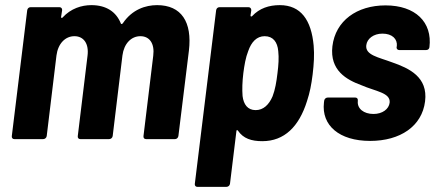

<svg xmlns="http://www.w3.org/2000/svg" viewBox="-20 -542 1699 748"><path d="M592 -522C547 -522 495 -505 459 -452C456 -448 453 -447 451 -450C433 -496 394 -522 336 -522C298 -522 256 -509 224 -474C221 -470 218 -472 218 -476L222 -502C223 -509 218 -514 212 -514H99C92 -514 87 -509 86 -502L26 -12C25 -5 29 0 36 0H148C155 0 161 -5 162 -12L200 -326C206 -372 234 -401 270 -401C306 -401 327 -372 321 -325L283 -12C282 -5 286 0 293 0H405C412 0 418 -5 419 -12L457 -326C463 -372 491 -401 527 -401C563 -401 583 -372 577 -325L539 -12C538 -5 542 0 549 0H662C668 0 674 -5 675 -12L716 -345C729 -456 687 -522 592 -522Z M1202 -364C1193 -464 1152 -522 1070 -522C1028 -522 991 -510 962 -479C958 -476 956 -478 956 -482L959 -502C959 -509 955 -514 948 -514H835C828 -514 823 -509 822 -502L739 174C738 181 742 186 749 186H862C869 186 875 181 876 174L901 -31C901 -35 904 -37 907 -33C928 -2 960 8 1002 8C1088 8 1145 -49 1176 -148C1187 -181 1193 -212 1198 -252C1203 -294 1205 -328 1202 -364ZM1042 -167C1028 -134 1006 -113 976 -113C945 -113 929 -135 925 -168C923 -194 924 -224 928 -257C932 -288 937 -318 947 -343C959 -378 980 -401 1011 -401C1044 -401 1061 -378 1064 -343C1067 -317 1065 -288 1061 -257C1057 -223 1052 -193 1042 -167Z M1422 7C1539 7 1624 -50 1636 -147C1648 -242 1574 -276 1508 -299C1455 -319 1402 -327 1407 -366C1410 -391 1435 -411 1470 -411C1508 -411 1529 -390 1526 -362L1525 -359C1524 -352 1529 -347 1535 -347H1640C1647 -347 1652 -351 1653 -358C1665 -456 1598 -521 1482 -521C1370 -521 1287 -461 1275 -362C1264 -267 1331 -231 1388 -210C1443 -186 1502 -181 1498 -142C1495 -117 1470 -98 1435 -98C1397 -98 1371 -119 1374 -148V-150C1375 -157 1371 -162 1364 -162H1257C1250 -162 1244 -157 1243 -150L1242 -142C1232 -54 1301 7 1422 7Z"/></svg>

Font: Barlow Semi Condensed
Style: Bold Italic
Weight: 700
Width: 4
Italic angle: -7°
Designer: Jeremy Tribby
Foundry: Tribby Type
Version: Version 1.422;hotconv 1.0.109;makeotfexe 2.5.65596